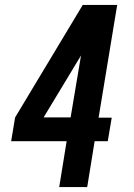

<svg xmlns="http://www.w3.org/2000/svg" viewBox="-20 -755 540 775"><path d="M219 0 249 -185H25L41 -281L314 -735H453L378 -280H431L415 -185H362L332 0ZM156 -281H265L307 -531Z"/></svg>

Font: Iosevka SS18
Style: Bold Italic
Weight: 700
Italic angle: -9°
Monospace: yes
Designer: Belleve Invis
Foundry: Belleve Invis
Version: Version 25.1.1; ttfautohint (v1.8.4)